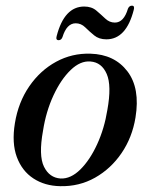

<svg xmlns="http://www.w3.org/2000/svg" viewBox="-20 -646 524 676"><path d="M298.5 -457Q383 -454.5 428.5 -395Q474 -335.5 457 -232Q445.5 -162 408 -107Q370.5 -52 314.8 -20.5Q259 11 192 9.5Q137.5 8.5 97.5 -17.8Q57.5 -44 39.2 -93.2Q21 -142.5 32.5 -212.5Q44.5 -286 83 -342Q121.5 -398 177.5 -428.5Q233.5 -459 298.5 -457ZM193.5 -17.5Q229 -16 262.8 -49.2Q296.5 -82.5 322 -138Q347.5 -193.5 358 -259Q373.5 -344.5 355.8 -385.5Q338 -426.5 298.5 -429.5Q263 -432.5 228.8 -399.5Q194.5 -366.5 168.2 -310Q142 -253.5 131.5 -186Q115.5 -98.5 134.8 -59.2Q154 -20 193.5 -17.5ZM354.5 -507.5Q328.5 -507.5 311.5 -521.5Q294.5 -535.5 280 -549.8Q265.5 -564 246.5 -564Q215 -564 200 -515.5Q196 -504.5 186.5 -504.5Q175.5 -504.5 179.5 -519Q206.5 -623 276.5 -623Q302.5 -623 319.2 -608.8Q336 -594.5 350.8 -580.5Q365.5 -566.5 384.5 -566.5Q416 -566.5 430.5 -615.5Q435 -626 444.5 -626Q455 -626 451 -611.5Q424.5 -507.5 354.5 -507.5Z"/></svg>

Font: Fraunces 72pt S000
Style: Italic
Weight: 400
Italic angle: -16°
Version: Version 1.000; ttfautohint (v1.8.3)